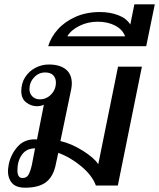

<svg xmlns="http://www.w3.org/2000/svg" viewBox="-20 -863 740 893"><path d="M17 -67Q17 -78 21 -100Q31 -146 61.5 -180.5Q92 -215 142 -215Q149 -215 152 -214L184 -376Q170 -369 151 -369Q125 -369 102 -386.5Q79 -404 79 -439Q79 -476 97 -504Q115 -532 144.5 -547.5Q174 -563 207 -563Q258 -563 286 -540.5Q314 -518 314 -475Q314 -462 311 -447L261 -207Q313 -195 366 -161.5Q419 -128 437 -99L529 -553H640L528 0H426Q409 -47 358 -89.5Q307 -132 251 -152L240 -101Q229 -43 195 -16.5Q161 10 97 10Q55 10 36 -11.5Q17 -33 17 -67ZM240 -479Q240 -500 227.5 -513Q215 -526 190 -526Q160 -526 138.5 -503Q117 -480 117 -448Q117 -428 130.5 -414.5Q144 -401 165 -401Q196 -401 218 -424Q240 -447 240 -479ZM128 -95 143 -173Q103 -173 82 -143.5Q61 -114 61 -71Q61 -35 85 -35Q102 -35 111 -48Q120 -61 128 -95Z M445 -807Q491 -807 529.5 -792.5Q568 -778 586 -749L605 -843H700L660 -648H204Q217 -691 249.5 -727Q282 -763 332 -785Q382 -807 445 -807ZM562 -694Q550 -726 515.5 -744Q481 -762 434 -762Q388 -762 349 -742.5Q310 -723 293 -694Z"/></svg>

Font: Taviraj Medium
Style: Italic
Weight: 500
Italic angle: -12°
Designer: Katatrad Team
Foundry: CadsonDemak
Version: Version 1.001